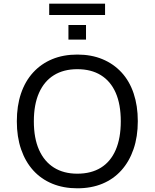

<svg xmlns="http://www.w3.org/2000/svg" viewBox="-20 -1009 836 1038"><path d="M398 9Q323 9 262.5 -16Q202 -41 159.5 -88Q117 -135 94 -202Q71 -269 71 -353Q71 -437 93.5 -503.5Q116 -570 159 -617Q202 -664 262 -689Q322 -714 398 -714Q474 -714 534 -689Q594 -664 637 -617.5Q680 -571 702.5 -504Q725 -437 725 -354Q725 -270 702 -203Q679 -136 636.5 -88.5Q594 -41 534 -16Q474 9 398 9ZM398 -70Q473 -70 525.5 -102.5Q578 -135 605.5 -198.5Q633 -262 633 -353Q633 -445 605.5 -507.5Q578 -570 525.5 -602.5Q473 -635 398 -635Q324 -635 271.5 -602.5Q219 -570 191 -507Q163 -444 163 -353Q163 -262 191 -199Q219 -136 271.5 -103Q324 -70 398 -70ZM246 -928V-989H548V-928ZM350 -795V-874H445V-795Z"/></svg>

Font: Nunito Sans 9pt
Style: Regular
Weight: 400
Version: Version 3.101;gftools[0.9.27]